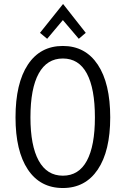

<svg xmlns="http://www.w3.org/2000/svg" viewBox="-20 -935 631 965"><path d="M296 10Q182 10 120 -83Q58 -176 58 -345Q58 -516 120 -610Q182 -704 296 -704Q409 -704 471.5 -610Q534 -516 534 -345Q534 -176 471.5 -83Q409 10 296 10ZM296 -52Q376 -52 416.5 -127Q457 -202 457 -345Q457 -490 416.5 -565.5Q376 -641 296 -641Q216 -641 174.5 -565.5Q133 -490 133 -345Q133 -203 174.5 -127.5Q216 -52 296 -52ZM217 -740 181 -770 297 -915 411 -770 376 -740 296 -834Z"/></svg>

Font: Ubuntu Sans Condensed
Style: Regular
Weight: 400
Width: 3
Designer: Dalton Maag Ltd
Foundry: Dalton Maag Ltd
Version: Version 1.006; ttfautohint (v1.8.4.7-5d5b)